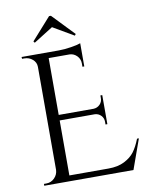

<svg xmlns="http://www.w3.org/2000/svg" viewBox="-96 -959 799 1028"><g transform="rotate(-10 303.5 -445.0)"><path d="M243 -890H253L367 -771L361 -763L248 -829L143 -763L137 -771ZM73 -10Q99 -10 117.5 -28.5Q136 -47 137 -73V-633Q137 -657 118 -673.5Q99 -690 73 -690H61L60 -700H263Q294 -700 330.5 -706Q367 -712 382 -718V-592H372V-610Q372 -634 355.5 -651Q339 -668 316 -669H202V-360H392Q412 -361 426 -375Q440 -389 440 -410V-424H450V-266H440V-281Q440 -301 426.5 -315Q413 -329 393 -330H202V-31H415Q466 -31 501.5 -49Q537 -67 556.5 -93Q576 -119 593 -162H603L545 0H60V-10Z"/></g></svg>

Font: Cinzel Decorative
Style: Regular
Weight: 400
Designer: Natanael Gama
Version: Version 1.001;PS 001.001;hotconv 1.0.56;makeotf.lib2.0.21325